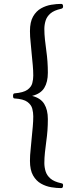

<svg xmlns="http://www.w3.org/2000/svg" viewBox="-20 -800 372 987"><path d="M294 167Q271 167 243.5 162.5Q216 158 191 144Q166 130 150 102Q134 74 134 27Q134 -2 137.5 -32Q141 -62 143 -91Q146 -121 148.5 -149Q151 -177 151 -202Q151 -221 146 -241Q141 -261 121 -276Q101 -291 54 -294Q47 -294 47 -307Q47 -319 54 -320Q101 -324 121 -338.5Q141 -353 146 -372.5Q151 -392 151 -411Q151 -437 148.5 -464.5Q146 -492 143 -522Q141 -551 137.5 -581.5Q134 -612 134 -640Q134 -687 150 -715Q166 -743 191 -757Q216 -771 243.5 -775.5Q271 -780 294 -780Q304 -780 304 -769Q306 -758 295 -755Q258 -747 239.5 -731Q221 -715 214.5 -694Q208 -673 208 -651Q208 -625 211 -597Q214 -569 218 -540Q222 -512 224 -483.5Q226 -455 226 -426Q226 -378 207.5 -348Q189 -318 145 -307Q189 -296 207.5 -265.5Q226 -235 226 -188Q226 -157 224 -129.5Q222 -102 218 -74Q214 -45 211 -16.5Q208 12 208 38Q208 60 214.5 81Q221 102 239.5 118Q258 134 295 142Q306 143 304 155Q304 167 294 167Z"/></svg>

Font: Zen Old Mincho
Style: Regular
Weight: 400
Designer: Yoshimichi Ohira
Foundry: Positype
Version: Version 1.001